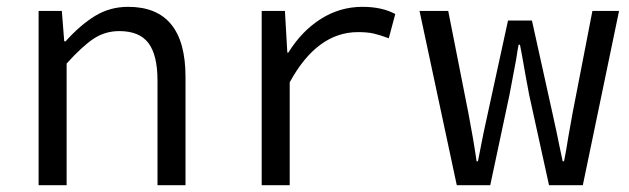

<svg xmlns="http://www.w3.org/2000/svg" viewBox="-20 -542 1840 562"><path d="M93 -510H161L168 -421H172Q215 -469 258.5 -495.5Q302 -522 355 -522Q523 -522 523 -317V0H441V-306Q441 -381 414.5 -416Q388 -451 329 -451Q288 -451 254.5 -429Q221 -407 175 -356V0H93Z M746 -510H814L821 -388H824Q863 -451 919 -486.5Q975 -522 1041 -522Q1098 -522 1137 -501L1118 -430Q1091 -440 1073 -444Q1055 -448 1028 -448Q908 -448 828 -301V0H746Z M1208 -510H1292L1351 -211Q1366 -133 1375 -70H1379Q1397 -164 1408 -211L1467 -482H1537L1597 -211Q1613 -139 1617 -117L1627 -70H1631Q1637 -99 1644 -144L1656 -211L1714 -510H1792L1686 0H1587L1529 -264L1518 -323Q1505 -398 1502 -411H1498Q1495 -397 1491 -369L1471 -263L1415 0H1317Z"/></svg>

Font: Office Code Pro
Style: Regular
Weight: 400
Designer: Nathan Rutzky & Paul D. Hunt
Foundry: Adobe Systems Incorporated
Version: Version 1.004